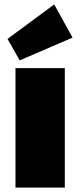

<svg xmlns="http://www.w3.org/2000/svg" viewBox="-20 -848 363 868"><path d="M273 -540V0H50V-540ZM308 -678 69 -575 14 -672 225 -828Z"/></svg>

Font: Pathway Extreme Condensed Black
Style: Regular
Weight: 900
Width: 3
Version: Version 1.001;gftools[0.9.26]